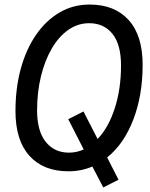

<svg xmlns="http://www.w3.org/2000/svg" viewBox="-20 -735 658 844"><path d="M434 89 386 -3Q337 18 281 18Q171 18 109.5 -50Q48 -118 48 -247Q48 -348 71.5 -433.5Q95 -519 138.5 -582Q182 -645 241.5 -680Q301 -715 374 -715Q484 -715 545.5 -647Q607 -579 607 -450Q607 -315 565.5 -208Q524 -101 451 -43L501 55ZM372 -633Q322 -633 280 -603.5Q238 -574 207.5 -521.5Q177 -469 160 -399.5Q143 -330 143 -250Q143 -159 181 -111.5Q219 -64 283 -64Q317 -64 348 -78L280 -211L347 -245L409 -124Q457 -174 484.5 -259Q512 -344 512 -447Q512 -539 474.5 -586Q437 -633 372 -633Z"/></svg>

Font: Fragment Mono SC
Style: Italic
Weight: 400
Italic angle: -12°
Monospace: yes
Designer: Wei Huang based on Nimbus Sans by URW Studio, based on Helvetica by Max Miedinger.
Foundry: Wei Huang
Version: Version 1.012; ttfautohint (v1.8.4.7-5d5b)